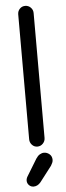

<svg xmlns="http://www.w3.org/2000/svg" viewBox="-63 -759 346 1006"><g transform="rotate(-5 110.5 -256.5)"><path d="M110 10Q93 10 81.5 -2.5Q70 -15 70 -32V-689Q70 -706 81.5 -718Q93 -730 110 -730Q127 -730 139 -718Q151 -706 151 -689V-32Q151 -15 139 -2.5Q127 10 110 10ZM72 217Q58 217 48 207Q38 197 38 183Q38 177 40 171Q42 165 46 159L99 72Q108 58 119 51.5Q130 45 141 45Q157 45 170 56Q183 67 183 86Q183 93 180 100.5Q177 108 172 116L109 198Q93 217 72 217Z"/></g></svg>

Font: National Park
Style: Regular
Weight: 400
Designer: Andrea Herstowski, Ben Hoepner
Version: Version 1.009